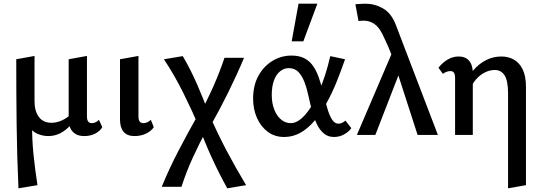

<svg xmlns="http://www.w3.org/2000/svg" viewBox="-20 -731 2928 1040"><path d="M80 289Q72 114 70 -60.5Q68 -235 68 -410L167 -428V-183Q167 -129 190.5 -97.5Q214 -66 259 -66Q282 -66 306 -75Q330 -84 351.5 -101Q373 -118 386 -145L410 -124Q389 -83 362.5 -53.5Q336 -24 306 -9Q276 6 242 6Q213 6 186 -5Q159 -16 142 -39L154 -58Q153 23 161.5 106Q170 189 183 272ZM437 6Q409 6 390.5 -4.5Q372 -15 362 -35Q352 -55 352 -84V-410L451 -428V-100Q451 -82 457.5 -73Q464 -64 478 -64Q488 -64 498.5 -69Q509 -74 516 -82L534 -42Q522 -21 496 -7.5Q470 6 437 6Z M708 6Q669 6 649.5 -17Q630 -40 630 -84V-410L730 -428V-100Q730 -82 736.5 -73Q743 -64 758 -64Q768 -64 778.5 -69Q789 -74 797 -82L813 -42Q799 -21 771.5 -7.5Q744 6 708 6Z M1211 289Q1166 208 1128 125Q1090 42 1060 -40Q1019 -135 972 -229.5Q925 -324 868 -410L970 -427Q1014 -352 1049 -271Q1084 -190 1112 -114Q1156 -13 1204.5 79.5Q1253 172 1313 272ZM856 281Q896 183 946 87Q996 -9 1052 -108L1103 -35Q1060 45 1024.5 122.5Q989 200 963 281ZM1114 -38 1062 -113Q1103 -189 1137 -266Q1171 -343 1196 -418H1302Q1263 -325 1215.5 -229Q1168 -133 1114 -38Z M1519 11Q1468 11 1430.5 -17Q1393 -45 1372 -92Q1351 -139 1351 -197Q1351 -268 1379.5 -320Q1408 -372 1455.5 -401Q1503 -430 1559 -430Q1602 -430 1630.5 -414.5Q1659 -399 1677 -372Q1695 -345 1707 -310.5Q1719 -276 1728 -239Q1741 -186 1752.5 -146Q1764 -106 1778.5 -83.5Q1793 -61 1813 -61Q1822 -61 1832.5 -65.5Q1843 -70 1851 -78L1883 -37Q1871 -19 1845.5 -4Q1820 11 1789 11Q1756 11 1733 -9Q1710 -29 1695 -61.5Q1680 -94 1670 -131.5Q1660 -169 1652 -206Q1643 -250 1629.5 -285.5Q1616 -321 1596 -341.5Q1576 -362 1544 -362Q1519 -362 1497.5 -345Q1476 -328 1464 -295.5Q1452 -263 1452 -216Q1452 -173 1465.5 -138Q1479 -103 1502.5 -83.5Q1526 -64 1555 -64Q1581 -64 1607 -84.5Q1633 -105 1657 -140.5Q1681 -176 1702 -222.5Q1723 -269 1740 -321.5Q1757 -374 1769 -427L1849 -410Q1827 -346 1802 -284.5Q1777 -223 1747 -169.5Q1717 -116 1682 -75Q1647 -34 1606.5 -11.5Q1566 11 1519 11ZM1560 -507 1597 -711H1699L1623 -507Z M2242 0 2117 -387Q2106 -421 2094.5 -450Q2083 -479 2071.5 -503.5Q2060 -528 2050 -549Q2031 -586 2006 -602.5Q1981 -619 1951 -619Q1943 -619 1936 -618.5Q1929 -618 1922 -617L1905 -708Q1919 -709 1932.5 -710Q1946 -711 1959 -711Q2010 -711 2054.5 -685.5Q2099 -660 2123 -599L2352 0ZM1913 0 2113 -467 2153 -361 2013 0Z M2732 289V-224Q2732 -294 2713 -323Q2694 -352 2660 -352Q2634 -352 2607 -339Q2580 -326 2557.5 -300Q2535 -274 2522 -234L2482 -251Q2509 -309 2541.5 -347.5Q2574 -386 2613 -405.5Q2652 -425 2696 -425Q2733 -425 2763 -408.5Q2793 -392 2811 -355.5Q2829 -319 2829 -259V272ZM2445 0V-310Q2445 -319 2443 -327.5Q2441 -336 2435.5 -341Q2430 -346 2421 -346Q2409 -346 2398.5 -342Q2388 -338 2379 -331L2355 -364Q2376 -391 2404 -408Q2432 -425 2464 -425Q2491 -425 2508 -413.5Q2525 -402 2533 -382Q2541 -362 2541 -334V0Z"/></svg>

Font: Ysabeau Office SemiBold
Style: Regular
Weight: 600
Designer: Christian Thalmann (Catharsis Fonts)
Version: Version 2.001;gftools[0.9.30]; featfreeze: tnum,lnum,ss02